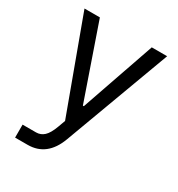

<svg xmlns="http://www.w3.org/2000/svg" viewBox="-178 -661 912 983"><g transform="rotate(30 278.5 -170.0)"><path d="M130.7 204.5H56.8V127.8H136.4Q163.4 127.8 183.4 109.4Q203.5 90.9 220.2 45.5L235.8 2.8L34.1 -545.5H125L275.6 -110.8H281.2L431.8 -545.5H522.7L291.2 79.5Q244.7 204.5 130.7 204.5Z"/></g></svg>

Font: Inter Zeller
Style: Regular
Weight: 400
Designer: Rasmus Andersson; Joe Bland
Foundry: zeller
Version: Version 3.015;git-dec3a8cb1